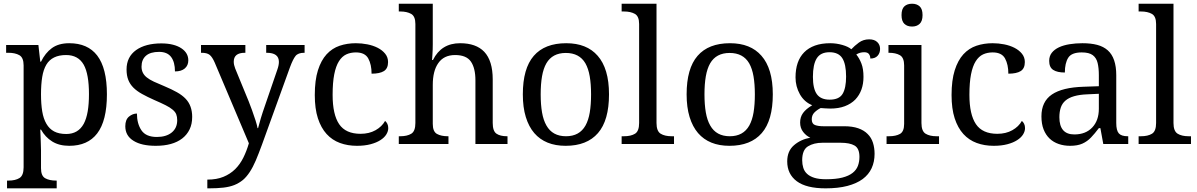

<svg xmlns="http://www.w3.org/2000/svg" viewBox="-20 -780 6484 1040"><path d="M559.1 -269Q559.1 -126 506.3 -57.1Q455.1 9.8 355 9.8Q300.3 9.8 262.7 -13.7Q225.1 -37.1 202.1 -78.1H198.2Q198.7 -65.4 199.2 -53.2Q199.7 -41 200.2 -29.8Q200.7 -23.9 200.9 -9Q201.2 5.9 201.7 19.3Q202.1 32.7 202.1 35.2V130.9Q202.1 172.9 224.9 185.5Q247.6 198.2 284.2 198.2H287.1V240.2H18.1V198.2H25.9Q63.5 198.2 85.7 184.3Q107.9 170.4 107.9 126V-425.8Q107.9 -467.8 85 -481Q62 -494.1 25.9 -494.1H13.2V-536.1H188L198.2 -445.8H202.1Q225.1 -493.2 261.2 -519.5Q297.4 -545.9 355 -545.9Q455.1 -545.9 506.3 -479.5Q559.1 -410.6 559.1 -269ZM337.9 -481.9Q262.2 -481.9 231 -429.7Q215.3 -403.3 208.7 -363.3Q202.1 -323.2 202.1 -269Q202.1 -216.8 208.7 -176.8Q215.3 -136.7 231.4 -109.4Q247.1 -82 273.2 -68.1Q299.3 -54.2 338.9 -54.2Q403.3 -54.2 433.6 -109.4Q448.2 -136.7 455.1 -177Q461.9 -217.3 461.9 -270Q461.9 -378.4 433.6 -429.2Q403.8 -481.9 337.9 -481.9Z M823.7 9.8Q746.6 9.8 703.6 -17.1Q658.7 -44.4 658.7 -96.2Q658.7 -132.3 679 -148.7Q699.2 -165 721.7 -165Q721.7 -110.4 746.1 -74.2Q770.5 -38.1 829.6 -38.1Q880.4 -38.1 910.2 -62.3Q939.9 -86.4 939.9 -128.9Q939.9 -147.5 934.6 -160.9Q929.2 -174.3 915 -186Q901.4 -197.8 877.2 -210Q853 -222.2 816.9 -237.8Q778.3 -254.9 749.8 -270.8Q721.2 -286.6 702.6 -305.2Q684.1 -323.7 674.8 -347.4Q665.5 -371.1 665.5 -403.8Q665.5 -471.7 717.3 -508.8Q768.6 -544.9 854 -544.9Q889.6 -544.9 917 -537.8Q944.3 -530.8 962.9 -518.1Q1000 -493.2 1000 -453.1Q1000 -425.8 981.2 -409.4Q962.4 -393.1 927.7 -393.1Q927.7 -443.4 907 -471.2Q886.2 -499 841.8 -499Q794.4 -499 770.5 -478Q746.6 -457 746.6 -418.9Q746.6 -382.8 775.4 -360.4Q790 -348.6 813.7 -337.6Q837.4 -326.7 870.6 -313Q910.2 -296.4 938.7 -280.3Q967.3 -264.2 985.4 -245.1Q1021 -208 1021 -147Q1021 -107.9 1006.8 -78.9Q992.7 -49.8 966.8 -29.8Q915 9.8 823.7 9.8Z M1421.9 -494.1V-536.1H1629.9V-494.1H1627Q1594.7 -494.1 1580.8 -476.8Q1566.9 -459.5 1550.8 -416L1398.9 3.9Q1390.1 27.8 1381.8 49.1Q1373.5 70.3 1365.7 88.9Q1334.5 162.1 1295.9 194.8Q1274.9 211.9 1249.5 222.2Q1223.6 232.4 1189.9 236.3Q1156.2 240.2 1111.8 240.2H1103V192.9Q1153.8 192.9 1190.4 177.7Q1227.1 162.6 1253.9 136.2Q1280.3 109.9 1298.1 74Q1315.9 38.1 1328.1 -3.9L1143.1 -440.9Q1129.9 -471.2 1115.7 -482.7Q1101.6 -494.1 1071.8 -494.1H1068.8V-536.1H1309.1V-494.1H1306.2Q1246.1 -494.1 1246.1 -445.8Q1246.1 -429.2 1253.9 -409.2L1327.1 -231Q1335 -211.4 1345.2 -183.1Q1355.5 -154.8 1364 -128.2Q1372.6 -101.6 1375 -85.9H1377.9Q1383.3 -107.9 1392.8 -139.4Q1402.3 -170.9 1415 -207L1481.9 -401.9Q1490.7 -426.3 1490.7 -444.8Q1490.7 -494.1 1424.8 -494.1Z M1913.1 9.8Q1863.3 9.8 1821.3 -5.6Q1779.3 -21 1749 -54.2Q1718.8 -87.4 1701.9 -139.4Q1685.1 -191.4 1685.1 -265.1Q1685.1 -345.2 1702.1 -399.2Q1719.2 -453.1 1749 -485.8Q1779.3 -518.6 1819.8 -532.2Q1860.4 -545.9 1907.7 -545.9Q1939 -545.9 1970 -539.8Q2001 -533.7 2025.9 -521Q2050.8 -508.3 2066.4 -489Q2082 -469.7 2082 -443.8Q2082 -409.2 2059.6 -395Q2037.1 -380.9 1992.7 -380.9Q1992.7 -430.2 1974.9 -463.1Q1957 -496.1 1907.7 -496.1Q1878.9 -496.1 1855.7 -485.4Q1832.5 -474.6 1815.9 -448.2Q1799.3 -421.9 1790.5 -377.4Q1781.7 -333 1781.7 -266.1Q1781.7 -159.7 1817.1 -107.4Q1852.5 -55.2 1933.1 -55.2Q1979.5 -55.2 2014.2 -74.7Q2048.8 -94.2 2065.9 -125Q2073.2 -119.1 2078.1 -109.4Q2083 -99.6 2083 -85.9Q2083 -68.8 2072.5 -51.8Q2062 -34.7 2040.5 -21Q2019.5 -7.3 1987.5 1.2Q1955.6 9.8 1913.1 9.8Z M2406.2 -42H2409.2V0H2140.1V-42H2147.9Q2185.5 -42 2207.8 -55.7Q2230 -69.3 2230 -113.8V-649.9Q2230 -691.9 2207 -704.8Q2184.1 -717.8 2147.9 -717.8H2140.1V-759.8H2324.2V-540Q2324.2 -526.4 2323.7 -511.5Q2323.2 -496.6 2322.3 -483.9Q2321.8 -476.6 2321.3 -469.2Q2320.8 -461.9 2320.3 -455.1H2325.2Q2370.1 -545.9 2472.2 -545.9Q2558.6 -545.9 2603 -499.5Q2648.9 -450.7 2648.9 -350.1V-113.8Q2648.9 -69.8 2669.2 -55.9Q2689.5 -42 2726.1 -42H2729V0H2555.2V-345.2Q2555.2 -410.6 2530.8 -446.3Q2506.3 -481.9 2445.3 -481.9Q2384.3 -481.9 2354 -438Q2324.2 -396 2324.2 -319.8V-108.9Q2324.2 -67.4 2346.7 -54.7Q2369.1 -42 2406.2 -42Z M3278.8 -269Q3278.8 -127.9 3219 -59.1Q3159.2 9.8 3043.9 9.8Q2933.6 9.8 2874 -59.1Q2844.2 -93.8 2828.1 -146.2Q2812 -198.7 2812 -269Q2812 -409.2 2871.3 -477.5Q2930.7 -545.9 3046.9 -545.9Q3158.2 -545.9 3217.3 -478Q3247.6 -443.8 3263.2 -391.6Q3278.8 -339.4 3278.8 -269ZM2908.7 -269Q2908.7 -213.4 2916 -171.1Q2923.3 -128.9 2939.9 -100.1Q2972.7 -42 3045.9 -42Q3118.7 -42 3151.4 -100.1Q3167.5 -128.9 3174.6 -171.1Q3181.6 -213.4 3181.6 -269Q3181.6 -324.7 3174.3 -366.7Q3167 -408.7 3150.9 -437Q3118.2 -493.2 3044.9 -493.2Q2972.2 -493.2 2939.5 -437Q2923.3 -408.7 2916 -366.7Q2908.7 -324.7 2908.7 -269Z M3347.2 0V-42H3359.9Q3397.5 -42 3419.7 -55.7Q3441.9 -69.3 3441.9 -113.8V-649.9Q3441.9 -691.9 3418.9 -704.8Q3396 -717.8 3359.9 -717.8H3347.2V-759.8H3536.1V-113.8Q3536.1 -69.8 3558.3 -55.9Q3580.6 -42 3618.2 -42H3630.9V0Z M4166 -269Q4166 -127.9 4106.2 -59.1Q4046.4 9.8 3931.2 9.8Q3820.8 9.8 3761.2 -59.1Q3731.4 -93.8 3715.3 -146.2Q3699.2 -198.7 3699.2 -269Q3699.2 -409.2 3758.5 -477.5Q3817.9 -545.9 3934.1 -545.9Q4045.4 -545.9 4104.5 -478Q4134.8 -443.8 4150.4 -391.6Q4166 -339.4 4166 -269ZM3795.9 -269Q3795.9 -213.4 3803.2 -171.1Q3810.5 -128.9 3827.1 -100.1Q3859.9 -42 3933.1 -42Q4005.9 -42 4038.6 -100.1Q4054.7 -128.9 4061.8 -171.1Q4068.8 -213.4 4068.8 -269Q4068.8 -324.7 4061.5 -366.7Q4054.2 -408.7 4038.1 -437Q4005.4 -493.2 3932.1 -493.2Q3859.4 -493.2 3826.7 -437Q3810.5 -408.7 3803.2 -366.7Q3795.9 -324.7 3795.9 -269Z M4747.1 -515.1Q4747.1 -492.7 4733.6 -477.8Q4720.2 -462.9 4694.3 -462.9Q4694.3 -476.6 4687 -486.8Q4679.7 -497.1 4661.1 -497.1Q4637.7 -497.1 4618.2 -484.9Q4635.3 -463.9 4646.2 -435.3Q4657.2 -406.7 4657.2 -363.8Q4657.2 -287.6 4612.8 -240.7Q4590.3 -217.8 4556.4 -204.8Q4522.5 -191.9 4477.1 -191.9Q4464.8 -191.9 4448.7 -193.1Q4432.6 -194.3 4425.3 -194.8Q4405.8 -185.1 4391.4 -170.7Q4377 -156.2 4377 -133.8Q4377 -109.4 4394.5 -102.8Q4412.1 -96.2 4439 -96.2H4552.2Q4597.2 -96.2 4628.7 -85.2Q4660.2 -74.2 4679.7 -54.2Q4699.7 -34.7 4708.5 -6.8Q4717.3 21 4717.3 53.2Q4717.3 96.2 4701.4 130.9Q4685.5 165.5 4652.8 189.9Q4620.1 213.9 4570.1 227.1Q4520 240.2 4452.1 240.2Q4347.7 240.2 4295.9 201.7Q4244.1 163.1 4244.1 94.2Q4244.1 38.1 4280.8 6.6Q4317.4 -24.9 4369.1 -34.2Q4347.2 -43.9 4330.6 -65.2Q4314 -86.4 4314 -116.2Q4314 -146 4329.6 -167.7Q4345.2 -189.5 4379.4 -210Q4336.4 -227.5 4312.7 -269.5Q4289.1 -311.5 4289.1 -360.8Q4289.1 -449.2 4335.9 -496.6Q4359.4 -520.5 4394.5 -533.2Q4429.7 -545.9 4477.1 -545.9Q4509.8 -545.9 4542.5 -536.6Q4575.2 -527.3 4591.3 -513.2Q4608.4 -531.7 4632.3 -549.3Q4656.2 -566.9 4688 -566.9Q4716.3 -566.9 4731.7 -552.2Q4747.1 -537.6 4747.1 -515.1ZM4383.3 -363.8Q4383.3 -299.8 4404.5 -270Q4425.8 -240.2 4474.1 -240.2Q4525.4 -240.2 4544.2 -271.7Q4563 -303.2 4563 -365.2Q4563 -432.6 4542.5 -464.8Q4522 -497.1 4473.1 -497.1Q4424.8 -497.1 4404.1 -464.1Q4383.3 -431.2 4383.3 -363.8ZM4325.2 87.9Q4325.2 109.9 4331.1 128.9Q4336.9 147.9 4351.6 161.6Q4366.2 175.3 4391.1 183.1Q4416 190.9 4454.1 190.9Q4507.8 190.9 4542.7 181.9Q4577.6 172.9 4598.1 156.7Q4618.7 140.6 4627 118.4Q4635.3 96.2 4635.3 69.8Q4635.3 23.9 4609.1 8.5Q4583 -6.8 4533.2 -6.8H4435.1Q4388.2 -6.8 4356.7 12.5Q4325.2 31.7 4325.2 87.9Z M4863.3 -698.2Q4863.3 -731.4 4878.7 -745.6Q4894 -759.8 4920.4 -759.8Q4945.8 -759.8 4961.4 -745.6Q4977.1 -731.4 4977.1 -698.2Q4977.1 -665.5 4961.4 -650.9Q4945.8 -636.2 4920.4 -636.2Q4894 -636.2 4878.7 -650.9Q4863.3 -665.5 4863.3 -698.2ZM4782.2 0V-42H4795.4Q4832.5 -42 4855 -54.7Q4877.4 -67.4 4877.4 -108.9V-425.8Q4877.4 -467.8 4854.5 -481Q4831.5 -494.1 4795.4 -494.1H4792.5V-536.1H4971.2V-113.8Q4971.2 -69.3 4993.7 -55.7Q5016.1 -42 5053.2 -42H5066.4V0Z M5362.3 9.8Q5312.5 9.8 5270.5 -5.6Q5228.5 -21 5198.2 -54.2Q5168 -87.4 5151.1 -139.4Q5134.3 -191.4 5134.3 -265.1Q5134.3 -345.2 5151.4 -399.2Q5168.5 -453.1 5198.2 -485.8Q5228.5 -518.6 5269 -532.2Q5309.6 -545.9 5356.9 -545.9Q5388.2 -545.9 5419.2 -539.8Q5450.2 -533.7 5475.1 -521Q5500 -508.3 5515.6 -489Q5531.2 -469.7 5531.2 -443.8Q5531.2 -409.2 5508.8 -395Q5486.3 -380.9 5441.9 -380.9Q5441.9 -430.2 5424.1 -463.1Q5406.2 -496.1 5356.9 -496.1Q5328.1 -496.1 5304.9 -485.4Q5281.7 -474.6 5265.1 -448.2Q5248.5 -421.9 5239.7 -377.4Q5231 -333 5231 -266.1Q5231 -159.7 5266.4 -107.4Q5301.8 -55.2 5382.3 -55.2Q5428.7 -55.2 5463.4 -74.7Q5498 -94.2 5515.1 -125Q5522.5 -119.1 5527.3 -109.4Q5532.2 -99.6 5532.2 -85.9Q5532.2 -68.8 5521.7 -51.8Q5511.2 -34.7 5489.7 -21Q5468.8 -7.3 5436.8 1.2Q5404.8 9.8 5362.3 9.8Z M5839.4 -496.1Q5784.2 -496.1 5766.1 -467Q5748 -438 5748 -387.2Q5706.5 -387.2 5684.8 -401.4Q5663.1 -415.5 5663.1 -450.2Q5663.1 -476.1 5677.2 -494.1Q5691.4 -512.2 5716.3 -523.9Q5740.7 -535.2 5773.4 -540.5Q5806.2 -545.9 5843.3 -545.9Q5889.2 -545.9 5923.3 -536.9Q5957.5 -527.8 5980.5 -507.3Q6026.4 -466.3 6026.4 -373V-113.8Q6026.4 -73.7 6040 -57.9Q6053.7 -42 6088.4 -42H6091.3V0H5956.1L5940.4 -85.9H5932.1Q5910.2 -56.6 5889.6 -35.2Q5869.1 -13.7 5842.8 -2Q5816.4 9.8 5776.4 9.8Q5743.2 9.8 5714.6 0Q5686 -9.8 5665.5 -29.3Q5644.5 -49.3 5632.8 -79.1Q5621.1 -108.9 5621.1 -149.9Q5621.1 -229.5 5677.7 -268.1Q5734.4 -306.6 5849.1 -310.1L5932.1 -313V-373Q5932.1 -411.1 5925.5 -438.7Q5918.9 -466.3 5899.2 -481.2Q5879.4 -496.1 5839.4 -496.1ZM5718.3 -145Q5718.3 -51.8 5799.3 -51.8Q5860.8 -51.8 5896.5 -89.6Q5932.1 -127.4 5932.1 -190.9V-272L5868.2 -269Q5786.1 -265.6 5751 -234.9Q5733.4 -219.7 5725.8 -197Q5718.3 -174.3 5718.3 -145Z M6147.5 0V-42H6160.2Q6197.8 -42 6220 -55.7Q6242.2 -69.3 6242.2 -113.8V-649.9Q6242.2 -691.9 6219.2 -704.8Q6196.3 -717.8 6160.2 -717.8H6147.5V-759.8H6336.4V-113.8Q6336.4 -69.8 6358.6 -55.9Q6380.9 -42 6418.5 -42H6431.2V0Z"/></svg>

Font: Koh Santepheap
Style: Regular
Weight: 400
Designer: Danh Hong
Version: Version 2.002; ttfautohint (v1.8.3)